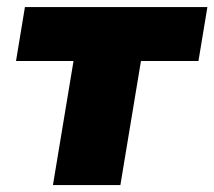

<svg xmlns="http://www.w3.org/2000/svg" viewBox="-20 -536 621 556"><path d="M133.3 0 192.9 -359.4H26.4L52.2 -515.6H580.6L554.7 -359.4H388.2L328.6 0Z"/></svg>

Font: Inter Display Black
Style: Italic
Weight: 900
Italic angle: -9.39999°
Designer: Rasmus Andersson
Foundry: rsms
Version: Version 4.000;git-a52131595